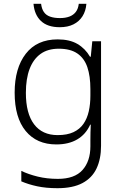

<svg xmlns="http://www.w3.org/2000/svg" viewBox="-20 -749 639 1009"><path d="M283 -542Q346 -542 387 -518Q428 -494 453 -451H457L465 -532H511V17Q511 86 487.5 136Q464 186 413.5 213Q363 240 282 240Q222 240 175.5 230Q129 220 92 204V149Q129 167 178 179Q227 191 284 191Q372 191 413.5 144.5Q455 98 455 20V-11Q455 -32 455.5 -53.5Q456 -75 457 -94H454Q431 -43 386 -16.5Q341 10 276 10Q173 10 115 -60.5Q57 -131 57 -262Q57 -391 115.5 -466.5Q174 -542 283 -542ZM289 -493Q231 -493 193 -465.5Q155 -438 135.5 -386.5Q116 -335 116 -261Q116 -153 159 -96Q202 -39 283 -39Q333 -39 366 -54.5Q399 -70 418.5 -98Q438 -126 446.5 -164Q455 -202 455 -246V-281Q455 -349 439 -396Q423 -443 386.5 -468Q350 -493 289 -493ZM434 -729Q431 -691 413.5 -663.5Q396 -636 366 -621Q336 -606 294 -606Q230 -606 195.5 -638.5Q161 -671 156 -729H196Q199 -703 210.5 -686Q222 -669 243.5 -661.5Q265 -654 295 -654Q324 -654 345 -662Q366 -670 378.5 -686.5Q391 -703 394 -729Z"/></svg>

Font: Noto Sans Thai Light
Style: Regular
Weight: 300
Designer: Monotype Design Team
Foundry: Monotype Imaging Inc.
Version: Version 2.001